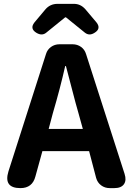

<svg xmlns="http://www.w3.org/2000/svg" viewBox="-20 -968 681 988"><path d="M276.4 -948.2H360.4Q394.5 -948.2 418.9 -920.9L476.6 -852.5Q502 -820.3 465.8 -798.8Q439.5 -782.2 417 -799.8L319.3 -878.9H315.4L217.8 -799.8Q196.3 -782.2 168 -798.8Q131.8 -820.3 157.2 -852.5L212.9 -918.9Q237.3 -948.2 276.4 -948.2ZM230.5 -304.7H406.2L383.8 -385.7Q371.1 -428.7 349.6 -512.2Q328.1 -595.7 319.3 -627.9H315.4Q290 -514.6 252 -385.7ZM438.5 -190.4H198.2L162.1 -59.6Q146.5 0 85 0Q-2.9 0 23.4 -85.9L216.8 -690.4Q223.6 -712.9 242.7 -726.6Q261.7 -740.2 286.1 -740.2H353.5Q377.9 -740.2 397 -726.6Q416 -712.9 422.9 -689.5L621.1 -73.2Q631.8 -40 617.7 -20Q603.5 0 568.4 0H544.9Q519.5 0 500.5 -14.2Q481.4 -28.3 474.6 -52.7Z"/></svg>

Font: GenSenMaruGothic TW TTF Bold
Style: Regular
Weight: 700
Version: Version 1.301